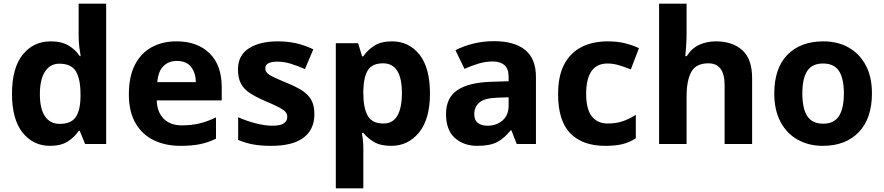

<svg xmlns="http://www.w3.org/2000/svg" viewBox="-20 -780 4788 1040"><path d="M251 10Q160 10 102.5 -61.5Q45 -133 45 -272Q45 -412 103 -484Q161 -556 255 -556Q314 -556 352 -533Q390 -510 412 -476H417Q414 -492 410 -522.5Q406 -553 406 -585V-760H555V0H441L412 -71H406Q384 -37 347 -13.5Q310 10 251 10ZM303 -109Q365 -109 390 -145.5Q415 -182 416 -255V-271Q416 -351 391.5 -393Q367 -435 301 -435Q252 -435 224 -392.5Q196 -350 196 -270Q196 -190 224 -149.5Q252 -109 303 -109Z M936 -556Q1049 -556 1115 -491.5Q1181 -427 1181 -308V-236H829Q831 -173 866.5 -137Q902 -101 965 -101Q1018 -101 1061 -111.5Q1104 -122 1150 -144V-29Q1110 -9 1065.5 0.5Q1021 10 958 10Q876 10 813 -20.5Q750 -51 714 -113Q678 -175 678 -269Q678 -365 710.5 -428.5Q743 -492 801 -524Q859 -556 936 -556ZM937 -450Q894 -450 865.5 -422Q837 -394 832 -335H1041Q1040 -385 1015 -417.5Q990 -450 937 -450Z M1683 -162Q1683 -79 1624.5 -34.5Q1566 10 1450 10Q1393 10 1352 2.5Q1311 -5 1270 -22V-145Q1314 -125 1365 -112Q1416 -99 1455 -99Q1499 -99 1517.5 -112Q1536 -125 1536 -146Q1536 -160 1528.5 -171Q1521 -182 1496 -196Q1471 -210 1418 -232Q1367 -254 1334 -275.5Q1301 -297 1285 -327.5Q1269 -358 1269 -404Q1269 -480 1328 -518Q1387 -556 1485 -556Q1536 -556 1582 -546Q1628 -536 1677 -513L1632 -406Q1592 -423 1556 -434.5Q1520 -446 1483 -446Q1417 -446 1417 -410Q1417 -397 1425.5 -386.5Q1434 -376 1458.5 -364Q1483 -352 1531 -332Q1578 -313 1612 -292.5Q1646 -272 1664.5 -241.5Q1683 -211 1683 -162Z M2103 -556Q2195 -556 2252 -484.5Q2309 -413 2309 -274Q2309 -135 2250 -62.5Q2191 10 2099 10Q2040 10 2005 -11.5Q1970 -33 1948 -60H1940Q1948 -18 1948 20V240H1799V-546H1920L1941 -475H1948Q1970 -508 2007 -532Q2044 -556 2103 -556ZM2055 -437Q1997 -437 1973.5 -401Q1950 -365 1948 -291V-275Q1948 -196 1971.5 -153.5Q1995 -111 2057 -111Q2108 -111 2132.5 -153.5Q2157 -196 2157 -276Q2157 -437 2055 -437Z M2656 -557Q2766 -557 2824.5 -509.5Q2883 -462 2883 -364V0H2779L2750 -74H2746Q2711 -30 2672 -10Q2633 10 2565 10Q2492 10 2444 -32.5Q2396 -75 2396 -163Q2396 -250 2457 -291.5Q2518 -333 2640 -337L2735 -340V-364Q2735 -407 2712.5 -427Q2690 -447 2650 -447Q2610 -447 2572 -435.5Q2534 -424 2496 -407L2447 -508Q2491 -531 2544.5 -544Q2598 -557 2656 -557ZM2677 -251Q2605 -249 2577 -225Q2549 -201 2549 -162Q2549 -128 2569 -113.5Q2589 -99 2621 -99Q2669 -99 2702 -127.5Q2735 -156 2735 -208V-253Z M3258 10Q3136 10 3069.5 -57.5Q3003 -125 3003 -270Q3003 -370 3037 -433Q3071 -496 3131.5 -526Q3192 -556 3271 -556Q3327 -556 3368.5 -545Q3410 -534 3441 -519L3397 -404Q3362 -418 3331.5 -427Q3301 -436 3271 -436Q3155 -436 3155 -271Q3155 -189 3185.5 -150Q3216 -111 3271 -111Q3318 -111 3354 -123.5Q3390 -136 3424 -158V-31Q3390 -9 3352.5 0.5Q3315 10 3258 10Z M3699 -605Q3699 -565 3696.5 -528Q3694 -491 3692 -476H3700Q3726 -518 3767 -537Q3808 -556 3858 -556Q3947 -556 4000.5 -508.5Q4054 -461 4054 -356V0H3905V-319Q3905 -437 3817 -437Q3750 -437 3724.5 -390.5Q3699 -344 3699 -257V0H3550V-760H3699Z M4703 -274Q4703 -138 4631.5 -64Q4560 10 4437 10Q4361 10 4301.5 -23Q4242 -56 4208 -119.5Q4174 -183 4174 -274Q4174 -410 4245 -483Q4316 -556 4440 -556Q4517 -556 4576 -523Q4635 -490 4669 -427.5Q4703 -365 4703 -274ZM4326 -274Q4326 -193 4352.5 -151.5Q4379 -110 4439 -110Q4498 -110 4524.5 -151.5Q4551 -193 4551 -274Q4551 -355 4524.5 -395.5Q4498 -436 4438 -436Q4379 -436 4352.5 -395.5Q4326 -355 4326 -274Z"/></svg>

Font: Noto Sans Kannada
Style: Bold
Weight: 700
Designer: Jelle Bosma - Monotype Design Team
Foundry: Monotype Imaging Inc.
Version: Version 2.005; ttfautohint (v1.8.4.7-5d5b)